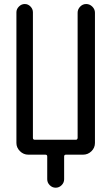

<svg xmlns="http://www.w3.org/2000/svg" viewBox="-20 -750 540 931"><path d="M117.2 0Q93.8 0 76.7 -17.1Q59.6 -34.2 59.6 -56.6V-690.4Q59.6 -706.1 71.8 -718.3Q84 -730.5 100.1 -730.5Q116.2 -730.5 127.9 -718.3Q139.6 -706.1 139.6 -690.4V-81.1Q139.6 -72.3 149.4 -72.3H347.7Q355.5 -72.3 356.4 -81.1V-688.5Q356.4 -705.1 368.7 -717.8Q380.9 -730.5 397.9 -730.5Q415 -730.5 427.7 -717.8Q440.4 -705.1 440.4 -688.5V-56.6Q440.4 -33.2 423.3 -16.6Q406.2 0 382.8 0H299.8Q291 0 291 8.8V119.1Q291 135.7 278.8 147.9Q266.6 160.2 250 160.2Q233.4 160.2 221.2 147.9Q209 135.7 209 119.1V8.8Q209 0 200.2 0Z"/></svg>

Font: Rounded Mgen+ 1m regular
Style: Regular
Weight: 400
Designer: [Source Han Sans]
Ryoko NISHIZUKA  (kana & ideographs); Paul D. Hunt (Latin, Greek & Cyrillic); Wenlong ZHANG  (bopomofo
Version: Version 1.059.20150602